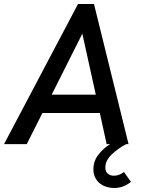

<svg xmlns="http://www.w3.org/2000/svg" viewBox="-41 -717 710 955"><path d="M347 -697H426.5L598.5 0H586.5Q548.5 19.5 515.8 50.2Q483 81 483 116Q483 136.5 495 146.8Q507 157 525.5 157Q552.5 157 575.5 138.5L610.5 187.5Q572.5 218 527.5 218Q498 218 474.2 206.8Q450.5 195.5 437 174.5Q423.5 153.5 423.5 125.5Q423.5 84.5 448 52.8Q472.5 21 506.5 0H489.5L455.5 -155H170L92 0H-21ZM435.5 -246 368.5 -549.5 216 -246Z"/></svg>

Font: HK Grotesk Medium
Style: Italic
Weight: 500
Italic angle: -8°
Designer: Alfredo Marco Pradil
Foundry: Hanken Design Co.
Version: Version 3.004